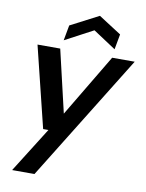

<svg xmlns="http://www.w3.org/2000/svg" viewBox="-100 -784 814 1074"><g transform="rotate(10 307.5 -247.5)"><path d="M45 220 206 -36H176L63 -496H192L275 -141L487 -496H615L172 220ZM203 -545 219 -632 379 -715 508 -632 492 -545 363 -630Z"/></g></svg>

Font: DM Sans 24pt SemiBold
Style: Italic
Weight: 600
Italic angle: -10°
Designer: Colophon Foundry, Jonny Pinhorn
Foundry: Colophon Foundry
Version: Version 4.004;gftools[0.9.30]